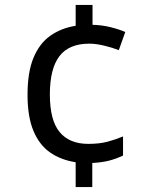

<svg xmlns="http://www.w3.org/2000/svg" viewBox="-20 -744 612 774"><path d="M353 -644Q391 -643 425.5 -634.5Q460 -626 485 -615L459 -542Q433 -552 400 -560Q367 -568 340 -568Q258 -568 219.5 -517.5Q181 -467 181 -363Q181 -259 220.5 -211.5Q260 -164 336 -164Q380 -164 412.5 -172.5Q445 -181 476 -194V-117Q449 -104 420 -96.5Q391 -89 352 -87V10H285V-90Q226 -99 182.5 -129Q139 -159 115 -216Q91 -273 91 -362Q91 -453 115 -511Q139 -569 183 -600Q227 -631 285 -640V-724H353Z"/></svg>

Font: Noto Sans Batak
Style: Regular
Weight: 400
Designer: Monotype Design Team
Foundry: Monotype Imaging Inc.
Version: Version 2.002; ttfautohint (v1.8.4.7-5d5b)